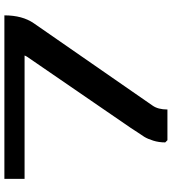

<svg xmlns="http://www.w3.org/2000/svg" viewBox="26 -809 783 875"><g transform="rotate(-90 417.5 -371.5)"><path d="M216 0 206 -10Q206 -39 214 -64.5Q222 -90 231.5 -105.5Q241 -121 259 -147L272 -167L596 -639Q600 -645 602 -651H40V-743H785Q785 -661 749 -609L374 -68Q356 -43 356 0Z"/></g></svg>

Font: Aneo
Style: Bold
Weight: 700
Designer: Anastasios Pappas
Foundry: Anastasios Pappas
Version: Version 1.000